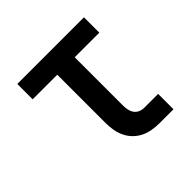

<svg xmlns="http://www.w3.org/2000/svg" viewBox="-139 -649 778 778"><g transform="rotate(-45 250.0 -260.0)"><path d="M354 0Q334 0 313 -3.5Q292 -7 273.5 -16Q255 -25 240 -40Q225 -55 216 -74Q207 -93 203.5 -113.5Q200 -134 200 -155V-432H59V-520H441V-432H300V-155Q300 -142 302.5 -130Q305 -118 312 -108Q319 -98 330.5 -93Q342 -88 354 -88H434V0Z"/></g></svg>

Font: Iosevka Curly Slab Semibold
Style: Regular
Weight: 600
Monospace: yes
Designer: Belleve Invis
Foundry: Belleve Invis
Version: Version 22.1.2; ttfautohint (v1.8.4)